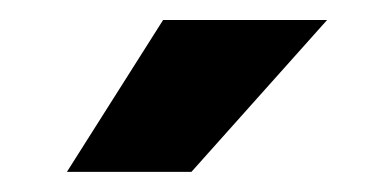

<svg xmlns="http://www.w3.org/2000/svg" viewBox="-20 -770 375 192"><path d="M46.9 -598.1 143.1 -750H307.1L171.4 -598.1Z"/></svg>

Font: Roboto Condensed ExtraBold
Style: Regular
Weight: 800
Designer: Christian Robertson
Foundry: Google
Version: Version 3.008; 2023